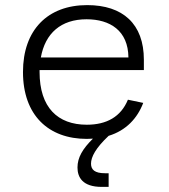

<svg xmlns="http://www.w3.org/2000/svg" viewBox="-20 -532 660 752"><path d="M70 -250C70 -80.5 170 12 320 12L344 11C303.5 51 283.5 85 283.5 124C283.5 162 303 200 378.5 200H405.5V146.5H391C351 146.5 336.5 132.5 336.5 109C336.5 82.5 355 47.5 405.5 0C474 -21 518 -68.5 541 -129L481 -141.5C453.5 -74.5 397.5 -43.5 320 -43.5C206 -43.5 135 -111 135 -250V-257.5H543.5V-298C543.5 -438.5 461 -512 321.5 -512C166.5 -512 70 -414.5 70 -250ZM140 -307C157 -401.5 218.5 -456.5 319 -456.5C411 -456.5 482 -412 483 -307Z"/></svg>

Font: Monaspace Neon ExtraLight
Style: Regular
Weight: 200
Designer: Riley Cran & the Lettermatic Team
Foundry: Lettermatic
Version: Version 1.200 (Monaspace Neon)